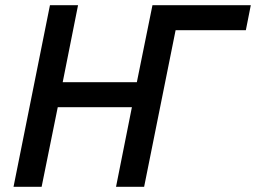

<svg xmlns="http://www.w3.org/2000/svg" viewBox="-20 -718 984 738"><path d="M32 0 172 -698H280L221 -402H506L566 -698H944L925 -602H655L534 0H426L487 -306H202L140 0Z"/></svg>

Font: IBM Plex Sans Medium
Style: Italic
Weight: 500
Italic angle: -11.31°
Designer: Mike Abbink, Paul van der Laan, Pieter van Rosmalen
Foundry: Bold Monday
Version: Version 3.201